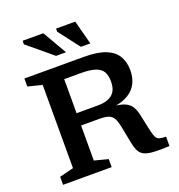

<svg xmlns="http://www.w3.org/2000/svg" viewBox="-161 -1061 1112 1195"><g transform="rotate(-20 395.0 -463.0)"><path d="M426.5 -390Q487 -390 520 -416.8Q553 -443.5 553 -503Q553 -541.5 539.5 -566.2Q526 -591 491.5 -603.2Q457 -615.5 395.5 -615.5H213L213.5 -704H447Q537.5 -704 590.8 -682.2Q644 -660.5 667 -620.5Q690 -580.5 690 -527.5Q690 -479 671.5 -441.8Q653 -404.5 614.5 -380.8Q576 -357 516 -348V-352Q563 -348.5 590.5 -335.8Q618 -323 632.2 -299.5Q646.5 -276 653.5 -241L677 -132.5Q683.5 -102 691.5 -86.8Q699.5 -71.5 714.8 -67Q730 -62.5 757.5 -62.5V0Q693 3 653.2 0.5Q613.5 -2 591.2 -12.5Q569 -23 557.8 -44.8Q546.5 -66.5 539.5 -102L518 -211.5Q510.5 -250 499.5 -271Q488.5 -292 467 -300.2Q445.5 -308.5 405.5 -308.5H213.5L212.5 -390ZM284 -704V-76.5L374.5 -53V0H52.5V-53L146 -76.5V-627.5L52.5 -651V-704ZM352 -769H286L122.5 -905V-928.5H259.5ZM513 -769H450.5L344 -908V-928.5H471Z"/></g></svg>

Font: Newsreader 7pt Medium
Style: Regular
Weight: 500
Designer: Hugues Gentile
Foundry: Production Type
Version: Version 1.003